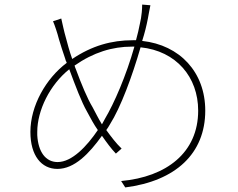

<svg xmlns="http://www.w3.org/2000/svg" viewBox="-20 -789 1040 840"><path d="M878 -305C878 -473 767 -592 602 -610C613 -644 621 -677 627 -708C630 -722 633 -744 638 -766L602 -769C602 -747 599 -721 597 -710L595 -700L593 -690C588 -664 582 -638 575 -613H561C468 -613 382 -589 296 -531C283 -567 275 -599 268 -625C260 -652 253 -687 248 -708L212 -696C219 -680 231 -645 238 -617C245 -592 255 -563 265 -533L268 -523C270 -520 271 -517 272 -514C181 -446 113 -326 113 -212C113 -107 162 -50 231 -50C306 -50 370 -117 426 -195C447 -165 466 -139 487 -117L512 -139C487 -163 467 -190 445 -220C451 -228 456 -236 461 -245C508 -319 558 -454 595 -582C751 -566 847 -452 847 -305C847 -121 708 -15 510 3L528 31C748 3 878 -117 878 -305ZM385 -320C362 -358 336 -421 312 -486L308 -496C308 -498 307 -500 306 -502C389 -560 472 -585 557 -585H568C532 -458 480 -338 439 -269C435 -262 431 -254 426 -245C410 -271 398 -296 385 -320ZM143 -212C143 -306 198 -418 283 -486C310 -413 337 -342 360 -302C376 -272 391 -244 408 -220C360 -149 295 -80 232 -80C180 -80 147 -124 143 -198V-209V-212Z"/></svg>

Font: Glow Sans SC Normal ExtraLight
Style: Regular
Weight: 200
Designer: Ryoko NISHIZUKA (kana, bopomofo & ideographs); Paul D. Hunt (Latin, Greek & Cyrillic); Sandoll Communications, Soo-young
Version: Version 0.93